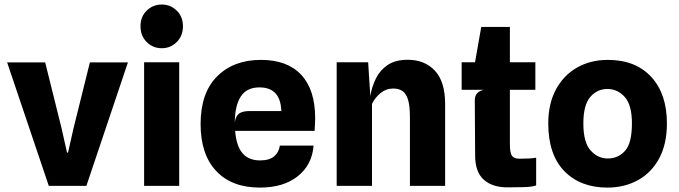

<svg xmlns="http://www.w3.org/2000/svg" viewBox="-20 -821 3000 848"><path d="M195.5 0 11.5 -545.5H179.5L252 -254L276 -147H280.5L304.5 -253.5L377 -545.5H545L361.5 0Z M694.5 -608Q655.5 -608 628 -635.2Q600.5 -662.5 600.5 -705Q600.5 -747.5 628 -774.2Q655.5 -801 694.5 -801Q733 -801 760.5 -774.2Q788 -747.5 788 -705Q788 -662.5 760.5 -635.2Q733 -608 694.5 -608ZM616.5 0V-546H771.5V0Z M1128 7.5Q1003.5 7.5 934.8 -65.8Q866 -139 866 -273Q866 -411 939 -483.8Q1012 -556.5 1132.5 -556.5Q1249 -556.5 1310.5 -490.5Q1372 -424.5 1372 -298.5Q1372 -288 1371.2 -274.2Q1370.5 -260.5 1369.5 -243H1018.5Q1024 -175 1051.5 -143.8Q1079 -112.5 1128.5 -112.5Q1169.5 -112.5 1190.8 -130.5Q1212 -148.5 1216 -178H1365Q1358.5 -93.5 1295.5 -43Q1232.5 7.5 1128 7.5ZM1082 -330.5H1222.5Q1219 -435 1126 -435Q1069.5 -435 1043.5 -394.8Q1017.5 -354.5 1017 -280.5Q1021 -309 1036.5 -319.8Q1052 -330.5 1082 -330.5Z M1467 0V-546H1606L1615.5 -397Q1622.5 -439 1640.8 -475.5Q1659 -512 1693 -534.5Q1727 -557 1781 -557Q1855.5 -557 1900.8 -508.8Q1946 -460.5 1946 -361.5V0H1790.5V-303.5Q1790.5 -355.5 1781.5 -382.8Q1772.5 -410 1756 -420Q1739.5 -430 1717 -430Q1685 -430 1660.5 -409.8Q1636 -389.5 1623 -362V0Z M2221.5 6.5Q2154 6.5 2116.2 -27.8Q2078.5 -62 2078.5 -134L2077 -378Q2077 -416.5 2118 -424.5H2019V-546H2078L2105.5 -702H2232V-546H2344.5V-424.5H2232V-182Q2232 -147 2240.8 -133.5Q2249.5 -120 2274.5 -120Q2299.5 -120 2316.2 -121Q2333 -122 2348 -124.5V-2Q2330 4.5 2294.2 5.5Q2258.5 6.5 2221.5 6.5Z M2662.5 7.5Q2543.5 7.5 2472.5 -65.2Q2401.5 -138 2401.5 -276Q2401.5 -363 2435.5 -426Q2469.5 -489 2529 -522.8Q2588.5 -556.5 2664.5 -556.5Q2787 -556.5 2856.2 -481.5Q2925.5 -406.5 2925.5 -276Q2925.5 -184 2891 -120.8Q2856.5 -57.5 2797 -25Q2737.5 7.5 2662.5 7.5ZM2664.5 -121Q2710 -121 2740.5 -154.8Q2771 -188.5 2771 -276Q2771 -357.5 2739.2 -392.8Q2707.5 -428 2663 -428Q2617.5 -428 2587 -392.8Q2556.5 -357.5 2556.5 -276Q2556.5 -192 2588.5 -156.5Q2620.5 -121 2664.5 -121Z"/></svg>

Font: Spline Sans
Style: Bold
Weight: 700
Designer: Eben Sorkin, Mirko Velimirovic
Foundry: Sorkin Type
Version: Version 1.000; ttfautohint (v1.8.3)